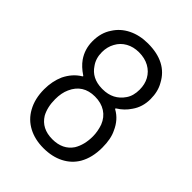

<svg xmlns="http://www.w3.org/2000/svg" viewBox="-206 -817 931 931"><g transform="rotate(45 259.5 -351.0)"><path d="M439 -293.9Q458 -256.3 458 -195.8Q458 -127.4 430.2 -79.1Q405.8 -37.6 361.3 -14.9Q316.9 7.8 257.8 7.8Q198.7 7.8 154.1 -15.9Q109.4 -39.6 85 -84Q58.1 -131.8 58.1 -196.8Q58.1 -251.5 78.1 -296.9Q102.5 -346.7 145 -372.1Q149.4 -375 145 -377.9Q108.9 -401.9 88.9 -430.2Q59.1 -473.1 59.1 -527.8Q59.1 -585.4 86.9 -626Q111.8 -666 156.2 -688Q200.7 -710 257.8 -710Q386.2 -710 435.1 -617.2Q457 -579.6 457 -527.8Q457 -473.6 428.2 -433.1Q406.2 -399.4 371.1 -377.9Q365.7 -374 371.1 -371.1Q416 -346.2 439 -293.9ZM128.9 -522Q128.9 -479.5 150.9 -449.2Q184.1 -398.4 252.9 -397H258.8Q330.1 -397 368.2 -453.1Q387.2 -480.5 387.2 -522.9Q387.2 -559.1 372.1 -586.9Q356 -616.2 326.2 -632.6Q296.4 -648.9 256.8 -648.9Q219.2 -648.9 189.9 -632.6Q160.6 -616.2 145 -586.9Q128.9 -558.1 128.9 -522ZM362.8 -104Q387.2 -144.5 387.2 -202.1Q387.2 -235.4 375 -271Q360.8 -307.1 330.6 -326.7Q300.3 -346.2 257.8 -346.2Q175.8 -346.2 144 -273.9Q129.9 -243.2 129.9 -200.2Q129.9 -146.5 150.9 -107.9Q184.6 -53.2 257.8 -53.2Q328.6 -53.2 362.8 -104Z"/></g></svg>

Font: Barlow
Style: Regular
Weight: 400
Designer: Jeremy Tribby
Foundry: Jeremy Tribby
Version: Version 1.101